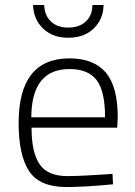

<svg xmlns="http://www.w3.org/2000/svg" viewBox="-20 -744 543 773"><path d="M251 -35Q283 -35 328.5 -37.5Q374 -40 404 -42L433 -44L435 -2Q323 9 247 9Q140 9 97.5 -54.5Q55 -118 55 -249Q55 -509 260 -509Q357 -509 405.5 -452.5Q454 -396 454 -272L452 -230H107Q107 -130 139.5 -82.5Q172 -35 251 -35ZM106 -272H403Q403 -377 369 -421.5Q335 -466 260 -466Q107 -466 106 -272ZM113 -724H158Q159 -683 184.5 -658Q210 -633 255 -633Q300 -633 326 -658Q352 -683 352 -724H397Q396 -667 357.5 -629.5Q319 -592 255 -592Q192 -592 153.5 -629Q115 -666 113 -724Z"/></svg>

Font: TitilliumText
Style: Light
Weight: 300
Designer: Accademia di Belle Arti di Urbino and others
Foundry: Accademia di Belle Arti di Urbino and others.
Version: Version 60.001